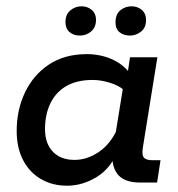

<svg xmlns="http://www.w3.org/2000/svg" viewBox="-20 -580 566 610"><path d="M193 10Q146 10 109.5 -11.5Q73 -33 53 -72Q33 -111 33 -164Q33 -231 59.5 -286.5Q86 -342 135.5 -375Q185 -408 256 -408Q298 -408 334 -392.5Q370 -377 393 -347L384 -337L393 -398H480L434 -112Q430 -88 437 -79.5Q444 -71 464 -71H490L479 0H426Q373 0 352.5 -28Q332 -56 339 -100L342 -121L353 -99Q332 -45 287 -17.5Q242 10 193 10ZM217 -72Q257 -72 294.5 -97.5Q332 -123 355 -175L345 -142L373 -315L374 -294Q356 -309 328 -317.5Q300 -326 274 -326Q225 -326 191.5 -307Q158 -288 140.5 -252.5Q123 -217 123 -170Q123 -124 148 -98Q173 -72 217 -72ZM234 -467Q214 -467 201 -478Q188 -489 188 -510Q188 -534 203.5 -547Q219 -560 239 -560Q258 -560 271.5 -548.5Q285 -537 285 -517Q285 -493 269.5 -480Q254 -467 234 -467ZM393 -467Q373 -467 360 -477.5Q347 -488 347 -509Q347 -535 362.5 -547.5Q378 -560 398 -560Q417 -560 430.5 -548.5Q444 -537 444 -516Q444 -492 428 -479.5Q412 -467 393 -467Z"/></svg>

Font: Rokkitt Medium
Style: Italic
Weight: 500
Italic angle: -9°
Designer: Vernon Adams
Foundry: Vernon Adams
Version: Version 3.103